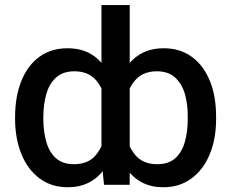

<svg xmlns="http://www.w3.org/2000/svg" viewBox="-20 -748 936 777"><path d="M854.5 -275.4V-265.6Q854.5 -185.5 828.6 -123.3Q802.7 -61 754.6 -25.6Q706.5 9.8 640.6 9.8Q592.8 9.8 556.4 -8.8Q520 -27.3 494.1 -62.3Q468.3 -97.2 452.6 -146.5Q437 -195.8 431.2 -257.3V-283.2Q439 -366.2 464.4 -426.8Q489.7 -487.3 533.9 -520Q578.1 -552.7 642.6 -552.7Q708.5 -552.7 755.9 -518.3Q803.2 -483.9 828.9 -421.6Q854.5 -359.4 854.5 -275.4ZM739.7 -265.6V-275.4Q740.2 -327.6 727.8 -369.1Q715.3 -410.6 687.7 -435.1Q660.2 -459.5 614.7 -459.5Q555.2 -459.5 523.2 -418.7Q491.2 -377.9 481.9 -316.9V-224.6Q494.1 -163.6 525.1 -123.5Q556.2 -83.5 616.2 -83.5Q662.6 -83.5 689.5 -107.9Q716.3 -132.3 728 -173.6Q739.7 -214.8 739.7 -265.6ZM390.6 -107.4V-727.5H504.9V0H400.9ZM41 -265.6V-275.4Q41.5 -359.4 66.9 -421.6Q92.3 -483.9 139.6 -518.3Q187 -552.7 253.4 -552.7Q318.4 -552.7 362.3 -520Q406.2 -487.3 431.2 -426.8Q456.1 -366.2 463.9 -283.2V-257.3Q458.5 -195.8 442.9 -146.5Q427.2 -97.2 401.4 -62.3Q375.5 -27.3 338.9 -8.8Q302.2 9.8 254.4 9.8Q188.5 9.8 140.6 -25.6Q92.8 -61 67.1 -123.3Q41.5 -185.5 41 -265.6ZM155.3 -275.4V-265.6Q155.8 -214.8 167.5 -173.6Q179.2 -132.3 206.3 -107.9Q233.4 -83.5 279.3 -83.5Q339.8 -83.5 370.4 -123.5Q400.9 -163.6 412.6 -224.6V-316.9Q404.3 -377.9 372.6 -418.7Q340.8 -459.5 281.2 -459.5Q235.4 -459.5 207.8 -435.1Q180.2 -410.6 168 -369.1Q155.8 -327.6 155.3 -275.4Z"/></svg>

Font: Inter 28pt Medium
Style: Regular
Weight: 500
Designer: Rasmus Andersson
Foundry: rsms
Version: Version 4.001;git-66647c0bb